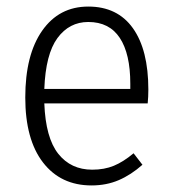

<svg xmlns="http://www.w3.org/2000/svg" viewBox="-20 -554 523 585"><path d="M430 -239H115Q119 -134 157.5 -85.5Q196 -37 261 -37Q298 -37 327 -49Q356 -61 387 -87L414 -52Q379 -21 341.5 -5Q304 11 259 11Q165 11 111 -59Q57 -129 57 -257Q57 -387 108.5 -460.5Q160 -534 249 -534Q338 -534 385 -468Q432 -402 432 -281Q432 -259 430 -239ZM377 -299Q377 -390 345 -438.5Q313 -487 249 -487Q191 -487 155 -438Q119 -389 115 -283H377Z"/></svg>

Font: Fira Sans Condensed Light
Style: Regular
Weight: 300
Width: 3
Designer: bBox Type GmbH & Carrois Corporate GbR & Edenspiekermann AG
Foundry: bBox Type GmbH & Carrois Corporate GbR & Edenspiekermann AG
Version: Version 4.301